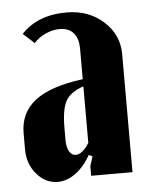

<svg xmlns="http://www.w3.org/2000/svg" viewBox="-43 -542 454 588"><g transform="rotate(-5 183.5 -247.5)"><path d="M20 -98.1V-147.9Q20 -210.9 67.6 -247.6Q115.2 -284.2 214.8 -296.9V-390.1Q214.8 -422.4 200 -439.2Q185.1 -456.1 157.2 -456.1Q136.2 -456.1 114.5 -446.3Q92.8 -436.5 78.1 -419.9L43.9 -451.2Q93.8 -504.9 183.1 -504.9Q250.5 -504.9 296.1 -463.9Q341.8 -422.9 341.8 -362.8V0H214.8V-29.8L224.1 -59.1L212.9 -64Q192.9 -28.8 166.3 -9.5Q139.6 9.8 111.8 9.8Q74.2 9.8 47.1 -21.7Q20 -53.2 20 -98.1ZM173.8 -67.9Q193.8 -67.9 214.8 -101.1V-274.9Q174.3 -261.2 160.2 -235.8Q146 -210.4 146 -151.9V-115.2Q146 -93.8 153.6 -80.8Q161.1 -67.9 173.8 -67.9Z"/></g></svg>

Font: Moniqa Black Paragraph
Style: Regular
Weight: 900
Designer: Rajesh Rajput
Foundry: Rajesh Rajput
Version: Version 1.000